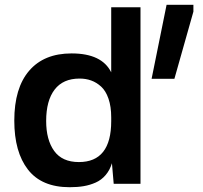

<svg xmlns="http://www.w3.org/2000/svg" viewBox="-20 -760 839 794"><path d="M779.8 -740.2V-711.9L701.2 -434.1H606.9L668.9 -740.2ZM39.1 -261.2Q39.1 -396 100.6 -467.5Q162.1 -539.1 275.9 -539.1Q401.4 -539.1 439.9 -460.9V-730H561V0H450.2L442.9 -85Q434.1 -56.2 416.7 -35.9Q399.4 -15.6 375.7 -5.1Q352.1 5.4 326.2 9.8Q300.3 14.2 268.1 14.2Q152.3 14.2 95.7 -58.6Q39.1 -131.3 39.1 -261.2ZM170.9 -259.8Q170.9 -181.6 204.1 -135.7Q237.3 -89.8 306.2 -89.8Q439.9 -89.8 439.9 -258.8V-274.9Q439.9 -319.3 428.7 -351.8Q417.5 -384.3 398.2 -401.9Q378.9 -419.4 356.9 -427.2Q335 -435.1 309.1 -435.1Q240.7 -435.1 205.8 -389.4Q170.9 -343.8 170.9 -259.8Z"/></svg>

Font: Nacelle SemiBold
Style: Regular
Weight: 600
Designer: Sora Sagano
Foundry: Sora Sagano
Version: Version 1.000;FEAKit 1.0